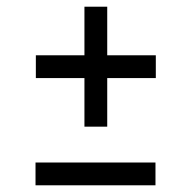

<svg xmlns="http://www.w3.org/2000/svg" viewBox="-20 -553 571 573"><path d="M87 -388H445V-320H87ZM232 -175V-533H300V-175ZM86 -68H444V0H86Z"/></svg>

Font: Changa Light
Style: Regular
Weight: 300
Designer: Eduardo Rodriguez Tunni
Foundry: Eduardo Rodriguez Tunni
Version: Version 3.002; ttfautohint (v1.8.2)